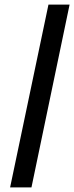

<svg xmlns="http://www.w3.org/2000/svg" viewBox="-20 -749 323 836"><path d="M24 67 191 -729H283L117 67Z"/></svg>

Font: Mona Sans ExtraLight Medium
Style: Italic
Weight: 500
Italic angle: -11.6951°
Version: Version 2.000